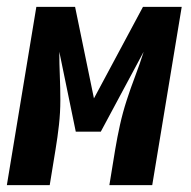

<svg xmlns="http://www.w3.org/2000/svg" viewBox="-38 -540 558 560"><path d="M-18 0 68 -520H181L236 -253L379 -520H492L406 0H281L298 -104Q304 -140 312 -176Q320 -212 331.5 -247.5Q343 -283 356.5 -318.5Q370 -354 381 -389L256 -156H183L135 -389Q135 -354 136.5 -318.5Q138 -283 138 -247.5Q138 -212 134 -176Q130 -140 124 -104L107 0Z"/></svg>

Font: Iosevka SS04 Extrabold Oblique
Style: Regular
Weight: 800
Italic angle: -9°
Monospace: yes
Designer: Belleve Invis
Foundry: Belleve Invis
Version: Version 19.0.0; ttfautohint (v1.8.4)